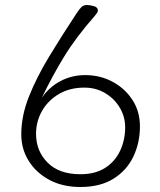

<svg xmlns="http://www.w3.org/2000/svg" viewBox="-20 -732 640 767"><path d="M147 -341Q188 -427 236 -505.5Q284 -584 359 -669Q363 -674 367 -679.5Q371 -685 371 -690Q371 -703 355 -707.5Q339 -712 328 -712Q314 -712 306 -704.5Q298 -697 286 -679Q226 -588 176 -505.5Q126 -423 95.5 -346Q65 -269 65 -195Q65 -137 94.5 -89.5Q124 -42 177 -13.5Q230 15 301 15Q381 15 434 -18.5Q487 -52 513 -107Q539 -162 539 -227Q539 -287 509 -333Q479 -379 429.5 -405.5Q380 -432 320 -432Q267 -432 221.5 -408Q176 -384 147 -341ZM301 -36Q216 -36 170 -82.5Q124 -129 124 -197Q124 -247 148 -289Q172 -331 215.5 -356.5Q259 -382 317 -382Q364 -382 401 -359.5Q438 -337 459 -301Q480 -265 480 -224Q480 -172 459.5 -129Q439 -86 399.5 -61Q360 -36 301 -36Z"/></svg>

Font: Klee One
Style: Regular
Weight: 400
Designer: Fontworks Inc.
Foundry: Fontworks Inc.
Version: Version 1.100